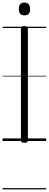

<svg xmlns="http://www.w3.org/2000/svg" viewBox="-20 -1092 378 1487"><path d="M169 14Q155 14 148.5 9Q142 4 142 -5V-871Q142 -881 148.5 -885.5Q155 -890 169 -890Q182 -890 189 -885.5Q196 -881 196 -871V-5Q196 4 190 9Q184 14 169 14ZM169 -973Q147 -973 136.5 -985Q126 -997 126 -1021Q126 -1047 136.5 -1059.5Q147 -1072 169 -1072Q190 -1072 201.5 -1059.5Q213 -1047 213 -1022Q213 -997 202 -985Q191 -973 169 -973ZM0 365H338V375H0ZM0 -20H338V0H0ZM0 -505H338V-500H0ZM0 -885H338V-875H0Z"/></svg>

Font: Playwrite GB S Guides
Style: Regular
Weight: 400
Designer: Veronika Burian, José Scaglione
Foundry: TypeTogether
Version: Version 1.003